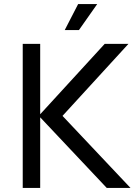

<svg xmlns="http://www.w3.org/2000/svg" viewBox="-20 -926 690 946"><path d="M506 0 178 -348V0H92V-710H178V-363L496 -710H613L288 -355L623 0ZM299 -778 365 -906H459L369 -778Z"/></svg>

Font: Geist
Style: Regular
Weight: 400
Designer: Basement.studio, Andrés Briganti, Mateo Zaragoza
Foundry: Basement.studio, Vercel, Andrés Briganti, Guido Ferreyra, Mateo Zaragoza
Version: Version 1.401